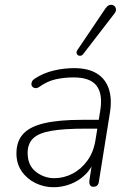

<svg xmlns="http://www.w3.org/2000/svg" viewBox="-20 -778 554 806"><path d="M205 8Q165 8 129 -9.5Q93 -27 71 -59Q49 -91 49 -134Q49 -185 77.5 -216Q106 -247 167 -261Q228 -275 324 -275H405L399 -238H340Q247 -238 194 -228.5Q141 -219 118.5 -196.5Q96 -174 96 -136Q96 -84 130.5 -57Q165 -30 208 -30Q248 -30 284.5 -49Q321 -68 347 -104Q373 -140 381 -191L401 -315Q412 -383 385.5 -418Q359 -453 289 -453Q249 -453 213.5 -445Q178 -437 146 -414Q138 -408 130.5 -408Q123 -408 118 -412Q113 -416 112 -422Q111 -428 114 -435Q117 -442 126 -448Q161 -471 204 -481.5Q247 -492 291 -492Q350 -492 386.5 -469.5Q423 -447 437 -404.5Q451 -362 441 -302L395 -15Q394 -5 388 0.5Q382 6 372 6Q362 6 358 -1Q354 -8 355 -19L370 -116H380Q367 -74 339.5 -46.5Q312 -19 276.5 -5.5Q241 8 205 8ZM330 -552Q325 -545 318.5 -544Q312 -543 307.5 -546Q303 -549 301.5 -555Q300 -561 305 -568L423 -743Q430 -753 437.5 -756Q445 -759 451.5 -757.5Q458 -756 462.5 -750.5Q467 -745 467 -737.5Q467 -730 461 -722Z"/></svg>

Font: Nunito ExtraLight ExtraLight
Style: Italic
Weight: 250
Italic angle: -9°
Version: Version 3.602